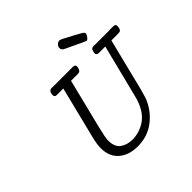

<svg xmlns="http://www.w3.org/2000/svg" viewBox="-213 -1084 1304 1304"><g transform="rotate(-45 439.0 -432.0)"><path d="M210.9 -160.2Q210.9 -196.3 226.1 -255.9L317.9 -625H265.1Q253.9 -625 249 -625.5Q244.1 -626 239.5 -630.4Q234.9 -634.8 234.9 -644Q234.9 -670.9 250 -680.2Q256.8 -684.1 266.1 -684.1Q267.1 -684.1 269 -683.6Q271 -683.1 272 -683.1H465.8Q489.7 -683.1 490.2 -666Q490.2 -658.2 486.8 -648.9Q481.9 -625 459 -625H392.1L303.2 -267.1Q283.2 -187 283.2 -159.2Q283.2 -98.1 318.6 -72.5Q354 -46.9 405.8 -46.9Q467.8 -46.9 524.9 -82.5Q582 -118.2 612.8 -201.2Q619.6 -219.2 627 -250L721.2 -625H662.1Q637.2 -625 637.2 -643.1Q637.2 -650.9 641.6 -665Q646 -679.2 655.8 -682.1Q663.6 -684.1 668.9 -684.1Q669.9 -684.1 674.1 -683.6Q678.2 -683.1 679.2 -683.1H810.1Q814.9 -683.1 824.5 -683.6Q834 -684.1 838.9 -684.1H842.8Q860.8 -684.1 869.4 -681.2Q877.9 -678.2 877.9 -666Q877.9 -637.2 863.8 -627.9Q859.9 -625 836.9 -625H779.8L686 -249Q670.9 -193.8 667 -183.1Q634.8 -99.1 564.5 -43.9Q494.1 11.2 397.9 11.2Q314 11.2 262.5 -33Q210.9 -77.1 210.9 -160.2ZM493.2 -836.9Q493.2 -851.1 504.6 -863Q516.1 -875 530.8 -875Q540.5 -875 622.1 -830.1Q651.9 -814 670.9 -803.2Q690.9 -792 690.9 -780.8Q690.9 -772.9 679.9 -757.6Q668.9 -742.2 659.2 -742.2Q653.3 -742.2 520 -806.2Q493.2 -816.9 493.2 -836.9Z"/></g></svg>

Font: CMU Concrete
Style: Italic
Weight: 500
Italic angle: -14.04°
Version: Version 0.7.0